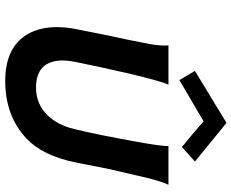

<svg xmlns="http://www.w3.org/2000/svg" viewBox="-98 -796 909 754"><g transform="rotate(90 357.0 -418.5)"><path d="M614 -729 557 -678Q508 -717 456 -763Q421 -743 294 -668L258 -729L462 -853Q502 -821 614 -729ZM553 -625H705Q693 -600 678 -541Q676 -531 664.5 -482.5Q653 -434 644 -395L617 -259Q591 -131 523 -67Q434 16 298 16Q166 16 114 -71Q86 -120 86 -185Q86 -222 93 -258L118 -384Q137 -470 153 -554Q160 -596 158 -625H312Q298 -595 269 -473Q244 -364 222 -257Q217 -229 217 -211Q217 -105 324 -105Q389 -105 434 -152Q471 -192 486 -254Q508 -343 537 -505Q554 -598 553 -625Z"/></g></svg>

Font: GFS Neohellenic Rg
Style: Bold Italic
Weight: 700
Italic angle: -12°
Designer: Designed by Takis Katsoulidis and George D. Matthiopoulos.
Foundry: Designed by Takis Katsoulidis and George D. Matthiopoulos.
Version: Version 1.0